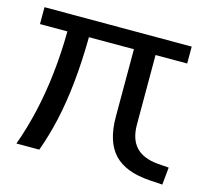

<svg xmlns="http://www.w3.org/2000/svg" viewBox="-80 -595 754 694"><g transform="rotate(15 296.5 -247.5)"><path d="M34.5 0Q58 -65.2 73.8 -134.3Q89.6 -203.5 98.1 -279.2Q106.7 -355 107.7 -439.1H5V-502.3H555.8V-439.1H437.5V-179.5Q437.5 -124.4 464.6 -95.4Q491.7 -66.4 547.1 -61.4L588.6 -58.4L582.3 6.9L535.9 3.9Q488.9 0.9 454.9 -12Q420.9 -25 399.3 -48.4Q377.6 -71.8 367.1 -106.3Q356.5 -140.9 356.5 -186.5V-439.1H188.2Q187.2 -346.7 179.1 -268.9Q171.1 -191 156.3 -124.8Q141.5 -58.5 120 0Z"/></g></svg>

Font: Mulish ExtraLight
Style: Regular
Weight: 200
Designer: Vernon Adams
Foundry: Vernon Adams
Version: Version 3.603